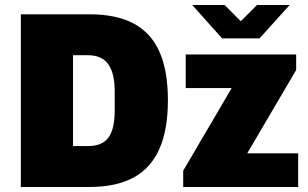

<svg xmlns="http://www.w3.org/2000/svg" viewBox="-20 -745 1229 765"><path d="M63 0V-688H337Q444 -688 513 -651Q582 -614 615.5 -538.5Q649 -463 649 -345Q649 -228 615 -151.5Q581 -75 512 -37.5Q443 0 336 0ZM271 -163H330Q359 -163 379.5 -171.5Q400 -180 412.5 -197.5Q425 -215 431 -241.5Q437 -268 437 -302V-382Q437 -416 431 -442.5Q425 -469 412.5 -487.5Q400 -506 379.5 -515.5Q359 -525 330 -525H271ZM710 0V-65L903 -394H720V-528H1160V-466L965 -134H1168V0ZM746 -725H875L965 -635H914L1004 -725H1134L1014 -592H865Z"/></svg>

Font: Archivo SemiCondensed Black
Style: Regular
Weight: 900
Width: 4
Designer: Hector Gatti
Foundry: Omnibus-Type
Version: Version 2.001